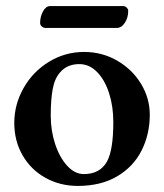

<svg xmlns="http://www.w3.org/2000/svg" viewBox="-20 -598 541 632"><path d="M27 -193Q27 -254 57.5 -308Q88 -362 141 -394.5Q194 -427 257 -427Q316 -427 365.5 -398.5Q415 -370 444 -322.5Q473 -275 473 -220Q473 -156 446 -102.5Q419 -49 365.5 -17.5Q312 14 236 14Q178 14 130 -12.5Q82 -39 54.5 -86.5Q27 -134 27 -193ZM332 -66Q353 -104 353 -196Q353 -248 339 -291.5Q325 -335 299.5 -361Q274 -387 241 -387Q201 -387 178 -360Q160 -340 153.5 -305Q147 -270 147 -217Q147 -168 161.5 -124Q176 -80 201 -52.5Q226 -25 256 -25Q309 -25 332 -66ZM112 -522Q112 -543 121.5 -560.5Q131 -578 145 -578H385Q392 -578 397 -573Q402 -568 402 -562Q402 -540 391 -523Q380 -506 364 -506H130Q123 -506 117.5 -511Q112 -516 112 -522Z"/></svg>

Font: EB Garamond SemiBold
Style: Regular
Weight: 600
Designer: Georg Duffner and Octavio Pardo
Foundry: Georg Duffner
Version: Version 1.000